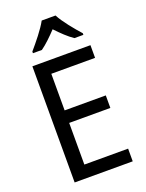

<svg xmlns="http://www.w3.org/2000/svg" viewBox="-172 -1027 844 1109"><g transform="rotate(-20 250.0 -472.0)"><path d="M314 -944H229C205 -899 154 -837 117 -794V-784H172C203 -806 237 -839 271 -875C305 -839 339 -806 372 -784H427V-794C391 -834 337 -899 314 -944ZM445 0V-78H176V-334H429V-411H176V-636H445V-714H88V0Z"/></g></svg>

Font: Noto Sans Lao UI SemCond
Style: Regular
Weight: 400
Width: 4
Designer: Monotype Design Team
Foundry: Monotype Imaging Inc.
Version: Version 2.000